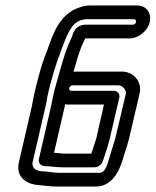

<svg xmlns="http://www.w3.org/2000/svg" viewBox="-20 -690 567 700"><path d="M218 -310C222 -309 224 -309 228 -309H359L331 -185C326 -169 319 -149 313 -130H219C206 -130 194 -132 177 -133L216 -302C216 -304 217 -307 218 -310ZM96 -302 49 -99C36 -42 80 -16 126 -15C135 -14 139 -13 143 -13L162 -11C173 -10 182 -10 191 -10H330C385 -10 412 -62 423 -95C432 -125 443 -154 450 -183L489 -349C499 -392 467 -429 424 -429H256C253 -429 251 -428 248 -428C260 -470 270 -509 287 -542C288 -544 289 -547 291 -550H452C486 -550 519 -578 526 -610C533 -642 514 -670 480 -670H306C293 -670 282 -667 267 -662C195 -637 172 -562 152 -506C131 -456 115 -393 103 -339C100 -327 99 -315 96 -302ZM166 -302 122 -111C118 -94 131 -84 148 -84C166 -84 183 -80 207 -80H324C337 -80 351 -90 355 -103C363 -129 374 -157 380 -184L415 -334C418 -349 407 -359 396 -359H240C234 -359 231 -364 232 -368C233 -374 240 -379 244 -379H412C427 -379 442 -360 439 -349L400 -184C392 -157 383 -128 374 -99C364 -67 355 -60 342 -60H203C194 -60 186 -60 179 -61L161 -63C150 -65 147 -65 140 -65C108 -65 95 -80 99 -99L146 -302C149 -313 151 -328 153 -340C165 -393 182 -453 200 -497V-499C224 -564 240 -605 274 -616C284 -619 289 -620 294 -620H468C474 -620 477 -616 476 -610C475 -604 470 -600 464 -600H291C250 -600 243 -557 243 -557L242 -555C214 -498 200 -435 183 -377C179 -364 177 -354 174 -341C171 -329 169 -316 166 -302Z"/></svg>

Font: Electronic
Style: OutlineIt
Weight: 700
Version: Version 1.011